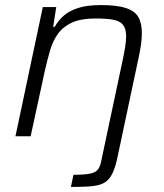

<svg xmlns="http://www.w3.org/2000/svg" viewBox="-20 -538 647 758"><path d="M260 200 270 152Q316 152 337.5 147Q359 142 367.5 130Q376 118 380 96L465 -304Q471 -332 474.5 -355Q478 -378 478 -394Q478 -424 466 -439.5Q454 -455 427.5 -460Q401 -465 358 -465Q299 -465 263.5 -448.5Q228 -432 208 -403.5Q188 -375 177.5 -338.5Q167 -302 158 -263L101 0H41L149 -510H202L190 -432H196Q210 -457 231.5 -476Q253 -495 288.5 -506.5Q324 -518 379 -518Q441 -518 476.5 -506.5Q512 -495 526 -471Q540 -447 540 -408Q540 -389 537 -365Q534 -341 528 -314L444 82Q437 116 427.5 138.5Q418 161 405 173.5Q392 186 372.5 191.5Q353 197 325.5 198.5Q298 200 260 200Z"/></svg>

Font: Saira Thin Light
Style: Italic
Weight: 300
Italic angle: -12°
Version: Version 1.101